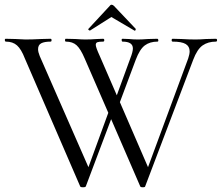

<svg xmlns="http://www.w3.org/2000/svg" viewBox="-22 -789 938 812"><path d="M891 -613Q858 -613 835 -597Q812 -581 795 -536L592 -1Q592 3 582 3Q572 3 571 -1L448 -285L341 -1Q340 3 329 3Q318 3 317 -1L83 -542Q68 -581 50 -597Q32 -613 3 -613Q-1 -613 -1.5 -619Q-2 -625 2 -625L44 -624Q74 -622 86 -622Q114 -622 152 -624L192 -625Q196 -625 196 -619Q196 -613 192 -613Q166 -613 152.5 -606Q139 -599 139 -581Q139 -569 146 -552L352 -82L436 -312L336 -542Q319 -582 302 -597.5Q285 -613 257 -613Q253 -613 253 -619Q253 -625 256 -625L297 -624Q325 -622 339 -622Q360 -622 388 -624L414 -625Q419 -625 419 -619Q419 -613 414 -613Q397 -613 390 -610.5Q383 -608 383 -599Q383 -589 400 -552L472 -386L529 -542Q540 -570 540 -584Q540 -613 496 -613Q493 -613 492.5 -619Q492 -625 496 -625L523 -624Q543 -622 561 -622Q578 -622 604 -624L643 -625Q647 -625 647.5 -619Q648 -613 644 -613Q612 -613 590.5 -597Q569 -581 552 -536L485 -357L604 -82L774 -542Q780 -560 780 -572Q780 -593 763 -603Q746 -613 708 -613Q704 -613 704 -619Q704 -625 708 -625L746 -624Q778 -622 805 -622Q823 -622 849 -624L891 -625Q896 -625 896 -619Q896 -613 891 -613ZM358 -660Q355 -660 352.5 -662.5Q350 -665 352 -667L442 -764Q445 -769 450 -769Q455 -769 460 -764L552 -667V-665Q552 -662 550 -660Q548 -658 546 -660L449 -717L359 -660Z"/></svg>

Font: Cormorant Upright
Style: Regular
Weight: 400
Designer: Christian Thalmann (Catharsis Fonts)
Foundry: Catharsis Fonts
Version: Version 3.302